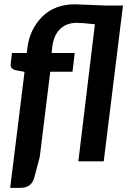

<svg xmlns="http://www.w3.org/2000/svg" viewBox="-20 -757 609 901"><path d="M340.8 -649.9Q291.5 -649.9 261 -619.9Q230.5 -589.8 224.6 -530.8L222.2 -508.3H330.6L320.3 -420.4H215.8L166.5 -20.5L141.6 73.7Q128.4 124.5 77.6 124.5H27.8L95.2 -419.9L57.1 -426.8Q29.8 -432.1 29.8 -452.6L36.1 -508.3H105.5L108.4 -530.8Q118.7 -618.2 177 -677.5Q235.4 -736.8 333 -736.8L477.1 -731H557.1L466.8 0H347.7L425.3 -643.1Q365.2 -649.9 340.8 -649.9Z"/></svg>

Font: Lato-BoldItalic
Style: Bold Italic
Weight: 700
Italic angle: -7°
Designer: Lukasz Dziedzic
Foundry: tyPoland Lukasz Dziedzic
Version: Version 1.104; Western+Polish opensource